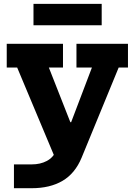

<svg xmlns="http://www.w3.org/2000/svg" viewBox="-20 -782 710 1012"><path d="M383 -551H654.5V-426H605.5L410 49.5Q375.5 132.5 309.5 171.2Q243.5 210 147 210H53.5V84.5H147Q192.5 84.5 226.5 66.5Q260.5 48.5 275 13.5L333.5 -52L269.5 48.5L70.5 -426H15.5V-551H312V-426H237.5L388.5 -42L285.5 -138H393.5L326.5 -63L464.5 -426H383ZM516 -761.5V-649H156.5V-761.5Z"/></svg>

Font: Hepta Slab ExtraLight
Style: Bold
Weight: 700
Version: Version 1.102